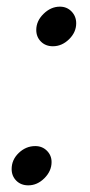

<svg xmlns="http://www.w3.org/2000/svg" viewBox="-20 -547 270 577"><path d="M89 -457Q89 -484 111 -505.5Q133 -527 160 -527Q181 -527 195 -512.5Q209 -498 209 -477Q209 -450 187.5 -429Q166 -408 139 -408Q117 -408 103 -422Q89 -436 89 -457ZM15 -39Q15 -67 36.5 -87.5Q58 -108 86 -108Q107 -108 121 -94Q135 -80 135 -60Q135 -33 113.5 -11.5Q92 10 65 10Q43 10 29 -4Q15 -18 15 -39Z"/></svg>

Font: Open Sauce Sans
Style: Italic
Weight: 400
Italic angle: -10°
Designer: Alfredo Marco Pradil
Foundry: Creative Sauce Fz LLC
Version: Version 1.477